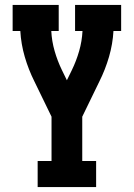

<svg xmlns="http://www.w3.org/2000/svg" viewBox="-20 -755 540 775"><path d="M132 0V-105H188V-284L119 -426Q95 -474 80 -525.5Q65 -577 62 -630H31V-735H217V-630H187Q189 -589 200.5 -549Q212 -509 230 -472L250 -431L270 -472Q288 -509 299.5 -549Q311 -589 313 -630H283V-735H469V-630H438Q435 -577 420 -525.5Q405 -474 381 -426L312 -284V-105H368V0Z"/></svg>

Font: Iosevka Curly Slab Extrabold
Style: Regular
Weight: 800
Monospace: yes
Designer: Belleve Invis
Foundry: Belleve Invis
Version: Version 22.1.2; ttfautohint (v1.8.4)